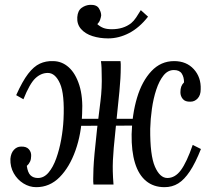

<svg xmlns="http://www.w3.org/2000/svg" viewBox="-20 -764 888 795"><path d="M130 11Q102 11 77 -4.5Q52 -20 37 -46.5Q22 -73 23 -106Q25 -130 37.5 -143.5Q50 -157 67 -157Q89 -158 99.5 -146Q110 -134 109 -118Q109 -105 104.5 -95Q100 -85 91 -77Q95 -49 106.5 -38Q118 -27 137 -27Q162 -27 181 -49.5Q200 -72 213 -108.5Q226 -145 233.5 -187Q241 -229 243 -269Q248 -374 228.5 -418Q209 -462 178 -462Q150 -462 126.5 -440Q103 -418 77 -353L47 -370Q73 -428 96.5 -458.5Q120 -489 145 -500.5Q170 -512 199 -511Q236 -511 264.5 -485.5Q293 -460 308.5 -411Q324 -362 320 -292Q317 -210 292.5 -141Q268 -72 227 -30.5Q186 11 130 11ZM661 11Q616 11 585 -14.5Q554 -40 539 -89Q524 -138 525 -208Q527 -291 547.5 -359.5Q568 -428 607 -469.5Q646 -511 701 -511Q752 -511 782.5 -477.5Q813 -444 811 -394Q811 -370 798.5 -356.5Q786 -343 769 -343Q747 -342 737 -354Q727 -366 727 -382Q727 -396 730.5 -405.5Q734 -415 742 -423Q742 -445 732.5 -459.5Q723 -474 700 -474Q675 -474 657 -451.5Q639 -429 627 -392.5Q615 -356 609 -313.5Q603 -271 602 -231Q601 -121 621.5 -74Q642 -27 673 -27Q705 -27 729 -59.5Q753 -92 778 -164L812 -147Q789 -89 766 -54.5Q743 -20 718 -4.5Q693 11 661 11ZM367 0Q366 -7 366 -12.5Q366 -18 366 -26Q366 -43 367 -66.5Q368 -90 371.5 -129Q375 -168 382 -231Q389 -290 396 -345Q403 -400 401 -457Q401 -469 400.5 -482.5Q400 -496 398 -511H479Q480 -504 480 -498.5Q480 -493 480 -485Q480 -443 474.5 -386Q469 -329 462.5 -268.5Q456 -208 451 -152Q446 -96 447 -55Q447 -43 448 -29Q449 -15 450 0ZM293 -243 294 -272H544V-244ZM428 -605Q393 -605 363 -614.5Q333 -624 315.5 -644Q298 -664 300 -693Q302 -720 318 -731.5Q334 -743 353 -744Q380 -745 389.5 -729.5Q399 -714 399 -700Q398 -692 394.5 -682Q391 -672 383 -664Q394 -654 407.5 -648.5Q421 -643 443 -643Q491 -643 523 -668Q534 -677 544 -692Q554 -707 563 -722L593 -695Q557 -649 514.5 -627Q472 -605 428 -605Z"/></svg>

Font: Lora
Style: Italic
Weight: 400
Italic angle: -3°
Designer: Olga Karpushina, Alexei Vanyashin (Cyrillic)
Foundry: Cyreal
Version: Version 3.008